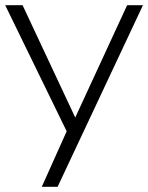

<svg xmlns="http://www.w3.org/2000/svg" viewBox="-20 -720 571 740"><path d="M531 -700H470L270 -267L67 -700H0L237 -214L141 0H202Z"/></svg>

Font: Jost Light
Style: Regular
Weight: 300
Version: Version 3.710